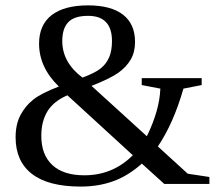

<svg xmlns="http://www.w3.org/2000/svg" viewBox="-20 -685 818 715"><path d="M482.9 -528.8Q482.9 -490.7 466.6 -462.9Q450.2 -435.1 420.4 -413.8Q390.6 -392.6 320.8 -365.2L526.9 -177.7Q574.2 -274.4 577.1 -355L507.8 -368.2V-394H731V-368.2L663.1 -355Q626 -225.6 567.9 -139.6L679.2 -38.1L759.8 -25.9V0H591.8L508.3 -75.7Q457.5 -30.3 402.1 -10.3Q346.7 9.8 280.8 9.8Q159.7 9.8 98.9 -37.4Q38.1 -84.5 38.1 -173.8Q38.1 -221.2 55.7 -255.4Q73.2 -289.6 103.5 -313.7Q133.8 -337.9 199.2 -362.8Q125.5 -434.1 125.5 -522.5Q125.5 -592.3 172.4 -628.7Q219.2 -665 308.1 -665Q393.1 -665 438 -630.4Q482.9 -595.7 482.9 -528.8ZM293.9 -32.2Q399.9 -32.2 474.6 -106.9L231 -330.1Q179.7 -308.1 156.7 -270.5Q133.8 -232.9 133.8 -179.2Q133.8 -108.4 175 -70.3Q216.3 -32.2 293.9 -32.2ZM211.9 -532.2Q211.9 -452.6 287.1 -396Q334.5 -413.6 355.2 -430.4Q376 -447.3 386.5 -471.7Q397 -496.1 397 -532.2Q397 -626 308.1 -626Q256.8 -626 234.4 -602.5Q211.9 -579.1 211.9 -532.2Z"/></svg>

Font: Tinos
Style: Regular
Weight: 400
Designer: Steve Matteson
Foundry: Monotype Imaging Inc.
Version: Version 1.23